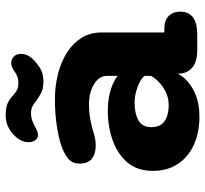

<svg xmlns="http://www.w3.org/2000/svg" viewBox="-43 -653 705 659"><g transform="rotate(-90 309.5 -323.5)"><path d="M468 1Q428 1 408 -15.2Q388 -31.5 386.5 -59L386 -66Q379 -50 360.2 -32.8Q341.5 -15.5 311.2 -3.5Q281 8.5 238 8.5Q185 8.5 143 -10.2Q101 -29 76.8 -64.8Q52.5 -100.5 52.5 -151.5Q52.5 -205 81.8 -239Q111 -273 158 -289.5Q205 -306 258.5 -306Q290.5 -306 315.5 -300Q340.5 -294 356.8 -285.8Q373 -277.5 378.5 -272V-310Q378.5 -323 371 -334Q363.5 -345 350.2 -353.2Q337 -361.5 319.5 -366Q302 -370.5 282 -370.5Q253 -370.5 227.8 -365.8Q202.5 -361 182.5 -354.5Q171.5 -351 161.2 -349.2Q151 -347.5 139 -347.5Q111 -347.5 94.2 -360.8Q77.5 -374 77.5 -402.5Q77.5 -428.5 94.8 -442.2Q112 -456 135 -464Q160.5 -473.5 203.8 -480.5Q247 -487.5 298 -487.5Q343.5 -487.5 385 -477Q426.5 -466.5 458.5 -446.2Q490.5 -426 509 -396.2Q527.5 -366.5 527.5 -328V-112H540Q569 -112 584 -97.2Q599 -82.5 599 -56.5Q599 -30 580.5 -14.5Q562 1 517.5 1ZM378.5 -180Q373.5 -187.5 359 -195.5Q344.5 -203.5 325.2 -208.8Q306 -214 285.5 -214Q250 -214 226.2 -201Q202.5 -188 202.5 -156Q202.5 -134.5 212.5 -121.5Q222.5 -108.5 239.8 -102.8Q257 -97 278.5 -97Q304 -97 324.8 -107.8Q345.5 -118.5 359.5 -132.8Q373.5 -147 378.5 -158ZM360 -527Q334.5 -527 320 -534.8Q305.5 -542.5 292.5 -552Q283 -560 273.5 -564.8Q264 -569.5 250 -569.5Q236.5 -569.5 224.8 -565.2Q213 -561 203.5 -555.5Q186.5 -545.5 175 -545.5Q165 -545.5 158 -555Q151 -564.5 151 -578Q151 -606.5 179 -631.5Q191 -642.5 207.2 -649.5Q223.5 -656.5 243.5 -656.5Q269.5 -656.5 284 -650Q298.5 -643.5 309 -633.5Q317.5 -625 327.5 -619Q337.5 -613 354.5 -613Q367.5 -613 377 -616.8Q386.5 -620.5 395 -627Q401 -631 407.8 -634.2Q414.5 -637.5 423 -637.5Q434.5 -637.5 444.2 -629Q454 -620.5 454 -603.5Q454 -584.5 440.5 -568.5Q428.5 -554 408.5 -540.5Q388.5 -527 360 -527Z"/></g></svg>

Font: Sono ExtraLight Monospace
Style: Bold
Weight: 700
Version: Version 2.112